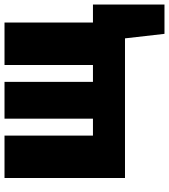

<svg xmlns="http://www.w3.org/2000/svg" viewBox="31 -605 749 851"><g transform="rotate(-90 405.5 -179.5)"><path d="M731 -142H811V175H681L661 0H42V-534H230V-142H305V-534H468V-142H543V-534H731Z"/></g></svg>

Font: Fira Sans Black
Style: Regular
Weight: 900
Designer: Carrois Corporate & Edenspiekermann AG
Foundry: Carrois Corporate GbR & Edenspiekermann AG
Version: Version 4.203